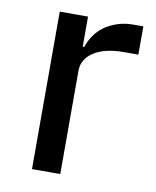

<svg xmlns="http://www.w3.org/2000/svg" viewBox="-65 -570 506 622"><g transform="rotate(10 187.5 -259.0)"><path d="M82 0V-518H175V-419H180Q186 -438 198 -456Q210 -474 228 -487.5Q246 -501 270.5 -509.5Q295 -518 326 -518H357V-425H311Q246 -425 210.5 -401.5Q175 -378 175 -340V0Z"/></g></svg>

Font: IBM Plex Sans KR Text
Style: Regular
Weight: 450
Designer: Mike Abbink; Paul van der Laan; Pieter van Rosmalen; Wujin Sim; Chorong Kim; Dohee Lee;
Foundry: Sandoll Inc.
Version: Version 1.001